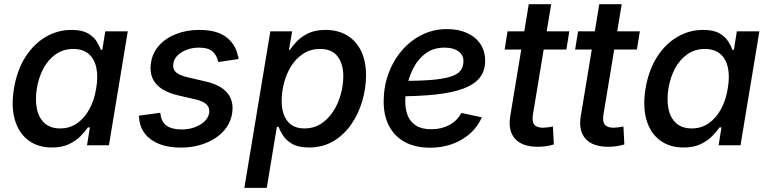

<svg xmlns="http://www.w3.org/2000/svg" viewBox="-20 -696 3686 920"><path d="M228.5 10.7Q162.1 10.7 116.2 -23.4Q70.3 -57.6 51.5 -120.8Q32.7 -184.1 46.9 -272Q62 -361.3 102.3 -423.8Q142.6 -486.3 199.7 -519.5Q256.8 -552.7 322.3 -552.7Q373 -552.7 401.4 -536.1Q429.7 -519.5 443.4 -497.1Q457 -474.6 463.4 -457H470.2L484.4 -545.9H592.3L502 0H397L410.6 -85.4H401.4Q388.7 -67.4 366.9 -44.7Q345.2 -22 311.5 -5.6Q277.8 10.7 228.5 10.7ZM268.1 -80.6Q314 -80.6 349.4 -105.2Q384.8 -129.9 408.4 -173.1Q432.1 -216.3 440.9 -272.9Q450.7 -329.6 441.4 -372.1Q432.1 -414.6 404.5 -438Q377 -461.4 331.1 -461.4Q283.7 -461.4 247.6 -436.3Q211.4 -411.1 188.5 -368.7Q165.5 -326.2 156.7 -272.9Q147.9 -218.8 156.7 -175Q165.5 -131.3 193.4 -106Q221.2 -80.6 268.1 -80.6Z M846.2 11.2Q787.6 11.2 744.1 -5.6Q700.7 -22.5 675.5 -54Q650.4 -85.4 646.5 -130.4Q646 -133.3 645.8 -136Q645.5 -138.7 645.5 -141.6L748 -155.8Q752 -112.8 777.6 -94.2Q803.2 -75.7 849.6 -75.7Q884.8 -75.7 913.6 -86.4Q942.4 -97.2 960.7 -115Q979 -132.8 982.4 -155.8Q985.4 -179.2 970.5 -194.8Q955.6 -210.4 918.9 -219.2L830.6 -239.7Q759.3 -256.8 727.1 -295.2Q694.8 -333.5 703.1 -392.1Q709.5 -441.4 741.7 -477.5Q773.9 -513.7 824.2 -533.2Q874.5 -552.7 934.1 -552.7Q1018.6 -552.7 1063.5 -518.6Q1108.4 -484.4 1119.6 -430.2Q1121.1 -426.3 1122.1 -421.9Q1123 -417.5 1123 -413.1L1025.9 -398.9Q1020.5 -427.7 1000.2 -447.8Q980 -467.8 933.1 -467.8Q902.8 -467.8 876 -458Q849.1 -448.2 831.3 -430.9Q813.5 -413.6 810.5 -390.6Q806.6 -365.2 822.8 -350.1Q838.9 -335 880.9 -325.2L965.3 -305.7Q1036.6 -289.1 1068.6 -251.5Q1100.6 -213.9 1092.8 -156.7Q1087.9 -119.1 1067.1 -88.1Q1046.4 -57.1 1012.9 -34.9Q979.5 -12.7 937 -0.7Q894.5 11.2 846.2 11.2Z M1150.9 204.1 1275.4 -545.9H1379.9L1364.7 -457H1369.1Q1381.3 -475.6 1402.6 -498Q1423.8 -520.5 1457.5 -536.6Q1491.2 -552.7 1540.5 -552.7Q1598.6 -552.7 1642.1 -527.1Q1685.5 -501.5 1709.7 -452.9Q1733.9 -404.3 1733.9 -335.4Q1733.9 -273.4 1715.8 -211.9Q1697.8 -150.4 1663.1 -100.1Q1628.4 -49.8 1577.4 -19.5Q1526.4 10.7 1460.4 10.7Q1409.2 10.7 1379.6 -6.8Q1350.1 -24.4 1335.4 -47.9Q1320.8 -71.3 1314.5 -88.4H1306.6L1258.3 204.1ZM1438.5 -80.6Q1484.9 -80.6 1519.5 -103.8Q1554.2 -127 1577.9 -164.3Q1601.6 -201.7 1613.3 -245.6Q1625 -289.6 1625 -331.1Q1625 -388.7 1598.1 -425Q1571.3 -461.4 1514.2 -461.4Q1468.3 -461.4 1433.8 -439.2Q1399.4 -417 1376.2 -380.6Q1353 -344.2 1341.3 -300Q1329.6 -255.9 1329.6 -211.9Q1329.6 -151.9 1356.9 -116.2Q1384.3 -80.6 1438.5 -80.6Z M2040.5 11.7Q1971.2 11.7 1921.6 -14.6Q1872.1 -41 1845.2 -90.6Q1818.4 -140.1 1818.4 -209.5Q1818.4 -280.3 1841.3 -343Q1864.3 -405.8 1905.5 -453.9Q1946.8 -502 2002 -529.3Q2057.1 -556.6 2121.6 -556.6Q2176.3 -556.6 2217.5 -538.1Q2258.8 -519.5 2281.7 -485.4Q2304.7 -451.2 2304.7 -404.3Q2304.7 -356.9 2279.1 -324.2Q2253.4 -291.5 2200.9 -271.7Q2148.4 -252 2068.1 -243.2Q1987.8 -234.4 1878.9 -234.4L1892.1 -308.1Q1982.4 -308.1 2042.5 -312.7Q2102.5 -317.4 2137.2 -328.1Q2171.9 -338.9 2186.3 -357.2Q2200.7 -375.5 2200.7 -403.3Q2200.7 -432.6 2176.3 -450.2Q2151.9 -467.8 2110.8 -467.8Q2058.1 -467.8 2022 -441.9Q1985.8 -416 1963.9 -375.5Q1941.9 -335 1931.9 -290.5Q1921.9 -246.1 1921.9 -209Q1921.9 -171.9 1933.8 -141.8Q1945.8 -111.8 1973.4 -94.2Q2001 -76.7 2047.4 -76.7Q2096.2 -76.7 2134 -97.7Q2171.9 -118.7 2190.4 -154.8L2288.6 -133.8Q2259.8 -66.9 2193.1 -27.6Q2126.5 11.7 2040.5 11.7Z M2708 -545.9 2693.8 -458.5H2397.9L2412.1 -545.9ZM2513.7 -675.8H2621.1L2533.7 -147.5Q2528.3 -113.8 2540 -98.9Q2551.8 -84 2583 -84Q2591.3 -84 2605.2 -85.9Q2619.1 -87.9 2629.4 -89.8L2633.8 -3.9Q2616.7 1.5 2596.7 4.4Q2576.7 7.3 2557.1 7.3Q2481.9 7.3 2447.8 -31.2Q2413.6 -69.8 2424.8 -138.7Z M3045.9 -545.9 3031.7 -458.5H2735.8L2750 -545.9ZM2851.6 -675.8H2959L2871.6 -147.5Q2866.2 -113.8 2877.9 -98.9Q2889.6 -84 2920.9 -84Q2929.2 -84 2943.1 -85.9Q2957 -87.9 2967.3 -89.8L2971.7 -3.9Q2954.6 1.5 2934.6 4.4Q2914.6 7.3 2895 7.3Q2819.8 7.3 2785.6 -31.2Q2751.5 -69.8 2762.7 -138.7Z M3254.9 10.7Q3188.5 10.7 3142.6 -23.4Q3096.7 -57.6 3077.9 -120.8Q3059.1 -184.1 3073.2 -272Q3088.4 -361.3 3128.7 -423.8Q3168.9 -486.3 3226.1 -519.5Q3283.2 -552.7 3348.6 -552.7Q3399.4 -552.7 3427.7 -536.1Q3456.1 -519.5 3469.7 -497.1Q3483.4 -474.6 3489.7 -457H3496.6L3510.7 -545.9H3618.7L3528.3 0H3423.3L3437 -85.4H3427.7Q3415 -67.4 3393.3 -44.7Q3371.6 -22 3337.9 -5.6Q3304.2 10.7 3254.9 10.7ZM3294.4 -80.6Q3340.3 -80.6 3375.7 -105.2Q3411.1 -129.9 3434.8 -173.1Q3458.5 -216.3 3467.3 -272.9Q3477.1 -329.6 3467.8 -372.1Q3458.5 -414.6 3430.9 -438Q3403.3 -461.4 3357.4 -461.4Q3310.1 -461.4 3273.9 -436.3Q3237.8 -411.1 3214.8 -368.7Q3191.9 -326.2 3183.1 -272.9Q3174.3 -218.8 3183.1 -175Q3191.9 -131.3 3219.7 -106Q3247.6 -80.6 3294.4 -80.6Z"/></svg>

Font: Inter Medium
Style: Italic
Weight: 500
Italic angle: -9.3988°
Designer: Rasmus Andersson
Foundry: rsms
Version: Version 4.001;git-66647c0bb